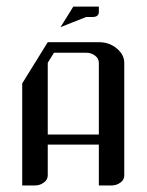

<svg xmlns="http://www.w3.org/2000/svg" viewBox="-20 -567 448 587"><path d="M47.9 0V-312L126 -438H282.2Q314.5 -438 336.9 -418.9Q359.9 -399.9 359.9 -375V-30.8Q359.9 -16.6 348.1 -8.8Q336.4 0 320.8 0H282.2V-125H126V-30.8Q126 -17.1 113.8 -8.8Q102.1 0 86.9 0ZM126 -155.8H282.2V-375Q282.2 -388.2 270.5 -397Q258.8 -405.8 243.2 -405.8H145L126 -375ZM165 -483.9 204.1 -546.9H282.2V-530.8Q282.2 -515.1 263.2 -515.1H243.2Z"/></svg>

Font: Hhenum
Style: Regular
Weight: 400
Designer: T. Christopher White
Version: Version 1.0